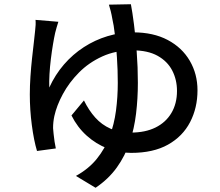

<svg xmlns="http://www.w3.org/2000/svg" viewBox="-20 -819 1040 908"><path d="M256 -716Q252 -704 248 -690Q244 -676 241 -664Q236 -642 230.5 -609Q225 -576 220.5 -539.5Q216 -503 214 -468Q212 -433 213 -405Q241 -466 282.5 -514Q324 -562 376.5 -596Q429 -630 488.5 -648Q548 -666 610 -666Q705 -666 773 -630Q841 -594 877.5 -531.5Q914 -469 914 -392Q914 -309 879 -241.5Q844 -174 774.5 -135Q705 -96 600 -96Q542 -96 488 -117Q434 -138 390 -177.5Q346 -217 318 -273L377 -344Q400 -297 430.5 -263Q461 -229 502.5 -210.5Q544 -192 599 -192Q667 -192 715.5 -216Q764 -240 790.5 -284.5Q817 -329 817 -389Q817 -442 794.5 -485.5Q772 -529 725.5 -555Q679 -581 606 -581Q527 -581 463.5 -552Q400 -523 353.5 -476Q307 -429 277.5 -374.5Q248 -320 237 -270Q234 -256 232.5 -242Q231 -228 231 -213Q232 -203 233.5 -185.5Q235 -168 238 -149.5Q241 -131 244 -117L155 -105Q140 -155 130.5 -227.5Q121 -300 121 -372Q121 -413 124 -457.5Q127 -502 131.5 -543Q136 -584 140 -618Q144 -652 146 -673Q148 -688 148.5 -701.5Q149 -715 148 -725ZM599 -799Q606 -763 613.5 -704.5Q621 -646 626.5 -574Q632 -502 632 -427Q632 -353 623.5 -282Q615 -211 593.5 -146.5Q572 -82 532.5 -27Q493 28 432 69L339 13Q399 -20 437.5 -67.5Q476 -115 498 -173Q520 -231 528.5 -295.5Q537 -360 537 -427Q537 -489 533 -547.5Q529 -606 523.5 -654Q518 -702 511 -731Q508 -749 503.5 -767Q499 -785 495 -797Z"/></svg>

Font: Noto Sans SC Thin Medium
Style: Regular
Weight: 500
Version: Version 2.004-H2;hotconv 1.0.118;makeotfexe 2.5.65603